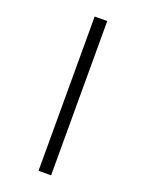

<svg xmlns="http://www.w3.org/2000/svg" viewBox="-188 -888 926 1221"><g transform="rotate(20 275.5 -278.0)"><path d="M233 244V-800H318V244Z"/></g></svg>

Font: Noto Sans Malayalam Condensed Medium
Style: Regular
Weight: 500
Width: 3
Designer: Jelle Bosma - Monotype Design Team
Foundry: Monotype Imaging Inc.
Version: Version 2.104; ttfautohint (v1.8.4.7-5d5b)